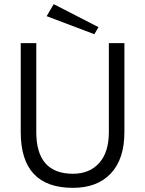

<svg xmlns="http://www.w3.org/2000/svg" viewBox="-20 -890 700 926"><path d="M435 -725 205 -812 239 -870 455 -759ZM332 16Q80 16 80 -253V-682H155V-253Q155 -52 332 -52Q412 -52 458.5 -104Q505 -156 505 -253V-682H580V-253Q580 -123 514.5 -53.5Q449 16 332 16Z"/></svg>

Font: Didact Gothic
Style: Regular
Weight: 400
Designer: Daniel Johnson
Foundry: Daniel Johnson
Version: Version 2.101;PS 002.101;hotconv 1.0.88;makeotf.lib2.5.64775